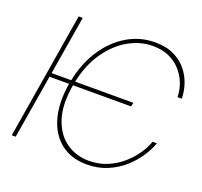

<svg xmlns="http://www.w3.org/2000/svg" viewBox="-128 -883 1090 1038"><g transform="rotate(20 416.5 -363.5)"><path d="M594.7 -389.6 589.8 -367.2H255.4Q255.4 -365.2 254.9 -363.3Q235.8 -249 261.5 -170.9Q287.1 -92.8 344 -52.7Q400.9 -12.7 475.6 -12.7Q530.8 -12.7 578.1 -32.2Q625.5 -51.8 662.6 -83.5Q699.7 -115.2 725.8 -153.1Q752 -190.9 764.6 -227.5H789.1Q775.9 -189 748.5 -147.5Q721.2 -106 680.9 -70.3Q640.6 -34.7 587.9 -12.5Q535.2 9.8 470.7 9.8Q381.3 9.8 321.5 -37.1Q261.7 -84 238 -168Q214.4 -252 232.4 -363.3Q232.9 -365.2 232.9 -367.2H120.6L59.6 0H37.1L157.2 -727.5H180.7L124.5 -389.6H237.3Q258.8 -494.1 310.5 -572.3Q362.3 -650.4 435.5 -693.8Q508.8 -737.3 594.7 -737.3Q659.2 -737.3 704.3 -715.3Q749.5 -693.4 778.1 -657.7Q806.6 -622.1 819.8 -580.6Q833 -539.1 833 -500H808.6Q808.6 -536.1 795.2 -574Q781.7 -611.8 754.9 -643.6Q728 -675.3 687 -695.1Q646 -714.8 589.8 -714.8Q518.6 -714.8 451.4 -677Q384.3 -639.2 333.3 -566.7Q282.2 -494.1 259.8 -389.6Z"/></g></svg>

Font: Inter Display Thin
Style: Italic
Weight: 100
Italic angle: -9.39999°
Designer: Rasmus Andersson
Foundry: rsms
Version: Version 4.000;git-a52131595